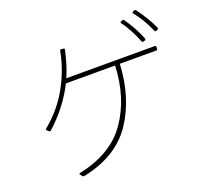

<svg xmlns="http://www.w3.org/2000/svg" viewBox="-147 -1030 1293 1224"><g transform="rotate(-20 500.0 -418.0)"><path d="M870 -843Q868 -845 868 -849Q868 -854 873 -855L882 -859Q885 -860 887 -860Q891 -860 894 -856Q918 -825 943.5 -783Q969 -741 985 -705L986 -701Q986 -695 980 -693L971 -689Q969 -689 966 -688Q961 -688 959 -694Q920 -783 870 -843ZM867 -652Q861 -652 859 -658Q845 -695 823 -737Q801 -779 777 -810Q775 -812 775 -816Q775 -821 780 -822L789 -826Q792 -827 794 -827Q798 -827 801 -823Q826 -789 850 -745Q874 -701 886 -668L887 -664Q887 -658 881 -656L871 -653ZM936 -592V-580Q936 -571 927 -571H680Q669 -345 562 -184.5Q455 -24 223 24H220Q215 24 211 20L201 8Q198 5 198 2Q198 -2 205 -4Q428 -50 533.5 -202Q639 -354 648 -571H314Q246 -434 121 -321Q115 -317 109 -321L98 -331Q94 -337 94 -338Q94 -340 98 -344Q203 -430 266 -544Q329 -658 351 -779Q353 -787 361 -786L375 -785Q385 -783 382 -775Q361 -676 328 -601H927Q936 -601 936 -592Z"/></g></svg>

Font: LINE Seed JP_TTF Thin
Style: Regular
Weight: 250
Designer: LY Corporation & Fontrix & Fontworks
Version: Version 1.008